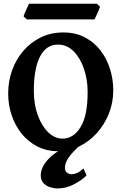

<svg xmlns="http://www.w3.org/2000/svg" viewBox="-20 -806 669 1042"><path d="M295.4 14.6Q232.9 14.6 182.9 -11Q132.8 -36.6 97.4 -80.6Q62 -124.5 43.2 -180.9Q24.4 -237.3 24.4 -298.8Q24.4 -365.2 45.9 -425Q67.4 -484.9 107.4 -531Q147.5 -577.1 202.4 -603.5Q257.3 -629.9 323.7 -629.9Q389.6 -629.9 440.2 -603.5Q490.7 -577.1 525.1 -532.5Q559.6 -487.8 577.1 -431.6Q594.7 -375.5 594.7 -315.9Q594.7 -249.5 571 -189.9Q547.4 -130.4 505.9 -84.2Q464.4 -38.1 410.4 -11.7Q356.4 14.6 295.4 14.6ZM319.3 -53.7Q378.4 -53.7 417 -115.7Q455.6 -177.7 455.6 -307.1Q455.6 -374.5 435.5 -433.1Q415.5 -491.7 379.4 -527.8Q343.3 -564 294.9 -564Q230 -564 196.8 -498.3Q163.6 -432.6 163.6 -313Q163.6 -240.2 184.8 -181.4Q206.1 -122.6 241.5 -88.1Q276.9 -53.7 319.3 -53.7ZM522.9 -769Q521 -762.2 514.6 -747.8Q508.3 -733.4 502 -719.7Q495.6 -706.1 493.2 -700.7H125L107.9 -717.3Q109.9 -724.6 115.7 -738.3Q121.6 -752 128.2 -765.6Q134.8 -779.3 137.7 -785.6H505.9ZM449.7 146Q424.8 171.4 381.6 194.1Q338.4 216.8 292 216.8Q274.4 216.8 253.2 210.4Q231.9 204.1 216.6 188.5Q201.2 172.9 201.2 146Q201.2 102.5 240.7 59.3Q280.3 16.1 361.3 -21L407.7 -11.7Q363.8 29.8 348.1 55.7Q332.5 81.5 332.5 104.5Q332.5 122.6 343.5 131.1Q354.5 139.6 369.6 139.6Q381.8 139.6 397.2 133.3Q412.6 127 433.1 108.4Z"/></svg>

Font: Gentium Book Plus
Style: Bold
Weight: 700
Designer: Victor Gaultney, Annie Olsen, Iska Routamaa, Becca Hirsbrunner
Foundry: SIL International
Version: Version 6.101